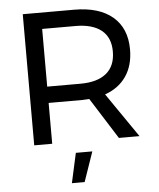

<svg xmlns="http://www.w3.org/2000/svg" viewBox="-60 -751 844 1021"><g transform="rotate(-5 361.5 -241.0)"><path d="M552 0 413 -220Q389 -218 374 -218H196V0H100V-700H374Q507 -700 579.5 -638.5Q652 -577 652 -464Q652 -379 612.5 -321Q573 -263 499 -237L662 0ZM374 -305Q464 -305 512 -344.5Q560 -384 560 -461Q560 -536 512 -574.5Q464 -613 374 -613H196V-305ZM317 59H405L350 218H282Z"/></g></svg>

Font: Gontserrat
Style: Regular
Weight: 400
Designer: Julieta Ulanovsky
Foundry: Julieta Ulanovsky
Version: Version 6.001